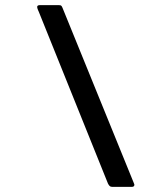

<svg xmlns="http://www.w3.org/2000/svg" viewBox="-20 -727 618 747"><path d="M416 0Q410 0 406.5 -3.5Q403 -7 400 -13L131 -681Q123 -698 125 -702.5Q127 -707 135 -707H208Q215 -707 217.5 -705.5Q220 -704 223 -697L501 -14Q504 -9 502 -4.5Q500 0 493 0Z"/></svg>

Font: Glory Thin SemiBold
Style: Italic
Weight: 600
Italic angle: -12°
Version: Version 1.011